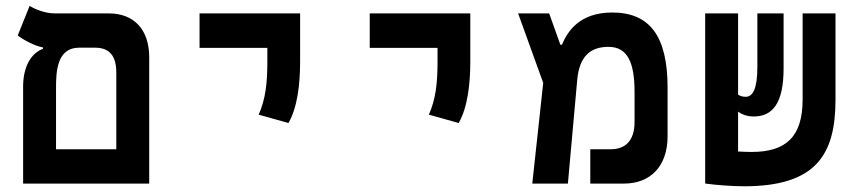

<svg xmlns="http://www.w3.org/2000/svg" viewBox="-20 -632 2970 661"><path d="M59.6 0H493.7V-434.6C493.7 -530.3 441.4 -585.9 354.5 -585.9H167.5C133.8 -585.9 96.7 -602.1 82 -611.8L41 -509.8C62.5 -493.7 99.6 -473.6 127.9 -468.8V-463.9C88.9 -449.7 61 -406.2 59.6 -338.4ZM252 -467.8H307.6C356.4 -467.8 380.4 -440.4 380.4 -381.8V-118.2H172.9V-329.1C172.9 -382.3 174.8 -467.8 252 -467.8Z M973.1 -208.5C1004.4 -262.7 1013.2 -344.2 1013.2 -419.9V-585.9H667V-467.3H900.4V-419.9C900.4 -344.2 894 -290.5 870.6 -237.3Z M1559.1 -208.5C1590.3 -262.7 1599.1 -344.2 1599.1 -419.9V-585.9H1252.9V-467.3H1486.3V-419.9C1486.3 -344.2 1480 -290.5 1456.5 -237.3Z M1812.5 0H1935.1L1967.3 -357.9C1974.6 -436 2010.7 -470.7 2074.7 -470.7C2140.6 -470.7 2164.6 -416.5 2164.6 -315.4V-212.4C2164.6 -145.5 2131.3 -118.2 2082.5 -118.2H2012.2V0H2128.4C2217.3 0 2278.3 -57.6 2278.3 -163.1V-330.1C2278.3 -508.3 2216.3 -588.9 2087.9 -588.9C1976.6 -588.9 1934.6 -525.9 1914.6 -478H1909.2L1870.6 -585.9H1763.7L1850.1 -346.7Z M2541.5 9.3C2788.6 9.3 2856.4 -98.6 2856.4 -289.1V-585.9H2743.2V-289.6C2743.2 -161.1 2686 -108.9 2567.9 -108.9C2556.6 -108.9 2539.6 -109.4 2521 -110.4V-247.6C2534.7 -237.8 2552.2 -231 2574.7 -231C2639.6 -231 2677.7 -275.9 2677.7 -397V-585.9H2587.4V-400.9C2587.4 -325.7 2571.3 -298.8 2547.4 -298.8C2536.6 -298.8 2528.3 -301.3 2521 -306.2V-585.9H2407.7V-0.5H2408.7V0C2442.9 4.9 2501.5 9.3 2541.5 9.3Z"/></svg>

Font: Cascadia Mono SemiBold
Style: Regular
Weight: 600
Monospace: yes
Designer: Aaron Bell
Foundry: Saja Typeworks
Version: Version 2404.023